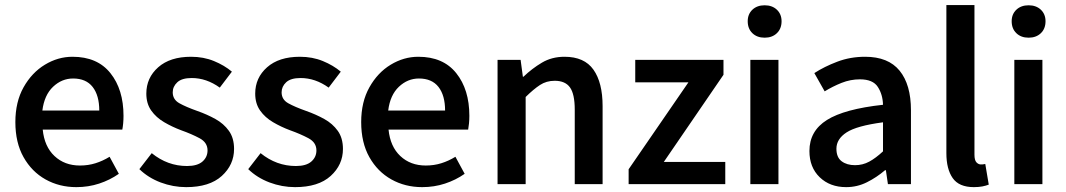

<svg xmlns="http://www.w3.org/2000/svg" viewBox="-20 -749 4337 781"><path d="M290.5 12.2Q221.2 12.2 165 -19.3Q108.9 -50.8 75.7 -109.9Q42.5 -168.9 42.5 -252.4Q42.5 -334.5 75.9 -394Q109.4 -453.6 162.6 -485.8Q215.8 -518.1 274.9 -518.1Q376 -518.1 429.2 -451.4Q482.4 -384.8 482.4 -277.8Q482.4 -261.7 481 -246.6Q479.5 -231.4 477.5 -221.7H153.8Q160.6 -152.8 201.7 -114.3Q242.7 -75.7 305.2 -75.7Q338.9 -75.7 368.4 -85Q397.9 -94.2 425.8 -111.3L463.4 -42Q427.2 -16.6 383.3 -2.2Q339.4 12.2 290.5 12.2ZM152.3 -299.3H383.8Q383.8 -360.8 356.9 -395.3Q330.1 -429.7 277.3 -429.7Q231.4 -429.7 195.8 -396Q160.2 -362.3 152.3 -299.3Z M737.3 12.2Q684.1 12.2 633.5 -6.8Q583 -25.9 546.9 -61L597.2 -126Q661.6 -73.7 740.7 -73.7Q782.7 -73.7 803.5 -91.8Q824.2 -109.9 824.2 -137.2Q824.2 -169.4 791.7 -186.8Q759.3 -204.1 716.8 -219.2Q680.2 -232.9 647.7 -252Q615.2 -271 595.2 -299.3Q575.2 -327.6 575.2 -368.2Q575.2 -432.6 623.5 -475.3Q671.9 -518.1 756.8 -518.1Q808.1 -518.1 850.3 -500.7Q892.6 -483.4 923.3 -457.5L874 -392.6Q819.8 -431.6 759.8 -431.6Q719.7 -431.6 701.2 -414.3Q682.6 -397 682.6 -373.5Q682.6 -344.2 709.5 -329.1Q736.3 -314 783.2 -297.4Q822.3 -283.7 856.2 -264.9Q890.1 -246.1 911.1 -216.8Q932.1 -187.5 932.1 -143.1Q932.1 -78.6 882.1 -33.2Q832 12.2 737.3 12.2Z M1180.2 12.2Q1127 12.2 1076.4 -6.8Q1025.9 -25.9 989.7 -61L1040 -126Q1104.5 -73.7 1183.6 -73.7Q1225.6 -73.7 1246.3 -91.8Q1267.1 -109.9 1267.1 -137.2Q1267.1 -169.4 1234.6 -186.8Q1202.1 -204.1 1159.7 -219.2Q1123 -232.9 1090.6 -252Q1058.1 -271 1038.1 -299.3Q1018.1 -327.6 1018.1 -368.2Q1018.1 -432.6 1066.4 -475.3Q1114.7 -518.1 1199.7 -518.1Q1251 -518.1 1293.2 -500.7Q1335.4 -483.4 1366.2 -457.5L1316.9 -392.6Q1262.7 -431.6 1202.6 -431.6Q1162.6 -431.6 1144 -414.3Q1125.5 -397 1125.5 -373.5Q1125.5 -344.2 1152.3 -329.1Q1179.2 -314 1226.1 -297.4Q1265.1 -283.7 1299.1 -264.9Q1333 -246.1 1354 -216.8Q1375 -187.5 1375 -143.1Q1375 -78.6 1325 -33.2Q1274.9 12.2 1180.2 12.2Z M1697.3 12.2Q1627.9 12.2 1571.8 -19.3Q1515.6 -50.8 1482.4 -109.9Q1449.2 -168.9 1449.2 -252.4Q1449.2 -334.5 1482.7 -394Q1516.1 -453.6 1569.3 -485.8Q1622.6 -518.1 1681.6 -518.1Q1782.7 -518.1 1835.9 -451.4Q1889.2 -384.8 1889.2 -277.8Q1889.2 -261.7 1887.7 -246.6Q1886.2 -231.4 1884.3 -221.7H1560.5Q1567.4 -152.8 1608.4 -114.3Q1649.4 -75.7 1711.9 -75.7Q1745.6 -75.7 1775.1 -85Q1804.7 -94.2 1832.5 -111.3L1870.1 -42Q1834 -16.6 1790 -2.2Q1746.1 12.2 1697.3 12.2ZM1559.1 -299.3H1790.5Q1790.5 -360.8 1763.7 -395.3Q1736.8 -429.7 1684.1 -429.7Q1638.2 -429.7 1602.5 -396Q1566.9 -362.3 1559.1 -299.3Z M2003.9 0V-505.4H2097.7L2106.9 -437H2109.4Q2144 -470.2 2184.3 -494.1Q2224.6 -518.1 2276.4 -518.1Q2356.9 -518.1 2394 -465.6Q2431.2 -413.1 2431.2 -317.4V0H2317.9V-303.2Q2317.9 -366.2 2298.6 -393.3Q2279.3 -420.4 2236.3 -420.4Q2202.6 -420.4 2176.5 -403.3Q2150.4 -386.2 2118.2 -354.5V0Z M2537.1 0V-60.5L2780.3 -414.1H2564V-505.4H2922.9V-444.8L2680.2 -90.3H2930.2V0Z M3032.2 0V-505.4H3146.5V0ZM3090.3 -595.7Q3059.6 -595.7 3040.5 -614Q3021.5 -632.3 3021.5 -662.6Q3021.5 -691.4 3040.5 -709.5Q3059.6 -727.5 3090.3 -727.5Q3121.1 -727.5 3140.1 -709.5Q3159.2 -691.4 3159.2 -662.6Q3159.2 -632.3 3140.1 -614Q3121.1 -595.7 3090.3 -595.7Z M3421.9 12.2Q3356 12.2 3314.2 -28.1Q3272.5 -68.4 3272.5 -134.8Q3272.5 -216.3 3343.8 -261Q3415 -305.7 3571.8 -322.8Q3570.8 -364.3 3550.8 -395.3Q3530.8 -426.3 3478 -426.3Q3439.5 -426.3 3403.3 -411.9Q3367.2 -397.5 3334.5 -377.4L3292.5 -451.7Q3333 -478 3385.7 -498Q3438.5 -518.1 3499 -518.1Q3593.3 -518.1 3639.4 -461.4Q3685.5 -404.8 3685.5 -300.3V0H3591.8L3583.5 -56.6H3580.1Q3545.9 -27.3 3506.3 -7.6Q3466.8 12.2 3421.9 12.2ZM3458 -77.1Q3489.3 -77.1 3515.9 -91.6Q3542.5 -106 3571.8 -133.3V-251.5Q3464.8 -237.3 3423.6 -210.4Q3382.3 -183.6 3382.3 -144Q3382.3 -108.9 3403.6 -93Q3424.8 -77.1 3458 -77.1Z M3941.4 12.2Q3880.9 12.2 3855.2 -24.7Q3829.6 -61.5 3829.6 -126V-728.5H3943.8V-120.1Q3943.8 -97.2 3951.9 -88.6Q3960 -80.1 3969.7 -80.1Q3973.6 -80.1 3977.5 -80.3Q3981.4 -80.6 3987.8 -82L4002 2Q3991.2 6.3 3976.1 9.3Q3960.9 12.2 3941.4 12.2Z M4106 0V-505.4H4220.2V0ZM4164.1 -595.7Q4133.3 -595.7 4114.3 -614Q4095.2 -632.3 4095.2 -662.6Q4095.2 -691.4 4114.3 -709.5Q4133.3 -727.5 4164.1 -727.5Q4194.8 -727.5 4213.9 -709.5Q4232.9 -691.4 4232.9 -662.6Q4232.9 -632.3 4213.9 -614Q4194.8 -595.7 4164.1 -595.7Z"/></svg>

Font: Akatab
Style: Bold
Weight: 700
Designer: SIL Global
Foundry: SIL Global
Version: Version 4.100